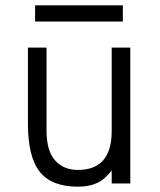

<svg xmlns="http://www.w3.org/2000/svg" viewBox="-20 -690 600 722"><path d="M112 -609V-670H442V-609ZM400 0V-49Q374 -15 344.5 -1.5Q315 12 273 12Q174 12 129.5 -44Q85 -100 85 -226V-511H155V-199Q155 -123 187 -87Q219 -51 273 -51Q400 -51 400 -197V-511H470V0Z"/></svg>

Font: Overpass Light
Style: Regular
Weight: 300
Designer: Delve Withrington, Thomas Jockin
Foundry: Delve Fonts
Version: Version 3.000;DELV;Overpass